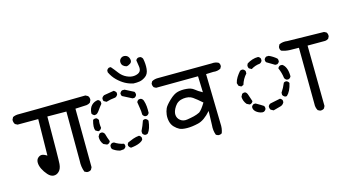

<svg xmlns="http://www.w3.org/2000/svg" viewBox="-79 -1063 2417 1325"><g transform="rotate(-15 1130.0 -400.5)"><path d="M406.2 -50.8 389.6 -58.6Q375 -95.7 377.9 -139.6L377 -491.2L241.2 -492.2Q240.2 -187.5 237.3 -153.8Q234.4 -120.1 217.3 -103Q200.2 -85.9 178.7 -86.9Q157.2 -87.9 137.7 -109.9Q118.2 -131.8 106.4 -156.2Q94.7 -180.7 94.7 -201.7Q94.7 -222.7 107.4 -234.4Q120.1 -246.1 134.3 -246.1Q148.4 -246.1 171.9 -231.4L175.8 -491.2H28.3L11.7 -500Q2 -513.7 2.9 -532.2L11.7 -549.8Q31.2 -559.6 56.6 -558.6Q82 -557.6 532.2 -564.5L548.8 -555.7Q559.6 -543.9 557.6 -525.4L548.8 -507.8Q537.1 -500 523.4 -498L442.4 -494.1L445.3 -75.2L436.5 -58.6Q424.8 -48.8 406.2 -50.8Z M666 -134.8Q636.7 -141.6 613.3 -160.2Q607.4 -170.9 609.4 -183.6Q613.3 -195.3 626 -200.2H638.7Q668 -180.7 703.1 -173.8Q710 -166 708 -152.3Q703.1 -141.6 691.4 -136.7ZM744.1 -134.8Q733.4 -139.6 727.5 -151.4V-164.1L734.4 -174.8Q753.9 -183.6 774.4 -190.9Q794.9 -198.2 817.4 -200.2Q828.1 -195.3 833 -183.6V-170.9Q828.1 -159.2 805.2 -148.9Q782.2 -138.7 744.1 -134.8ZM859.4 -195.3Q847.7 -200.2 842.8 -210.9V-226.6Q859.4 -259.8 871.1 -294.9Q878.9 -301.8 891.6 -299.8Q903.3 -294.9 908.2 -283.2Q902.3 -226.6 880.9 -200.2Q873 -193.4 859.4 -195.3ZM589.8 -198.2 565.4 -209Q544.9 -233.4 546.9 -266.6L556.6 -283.2Q563.5 -290 578.1 -288.1Q589.8 -283.2 594.7 -272.5Q602.5 -243.2 613.3 -216.8Q609.4 -205.1 597.7 -200.2ZM554.7 -302.7 536.1 -313.5Q525.4 -335.9 540 -387.7Q548.8 -394.5 563.5 -393.6Q574.2 -387.7 579.1 -377Q574.2 -351.6 579.1 -321.3Q574.2 -309.6 563.5 -304.7ZM893.6 -319.3Q881.8 -324.2 877 -335.9Q877 -360.4 873 -382.3Q869.1 -404.3 866.2 -426.8Q871.1 -438.5 881.8 -443.4H895.5Q908.2 -438.5 913.1 -424.8Q919.9 -404.3 921.9 -382.3Q923.8 -360.4 922.9 -335.9Q918 -324.2 906.2 -319.3ZM556.6 -417Q544.9 -422.9 540 -433.6Q542 -469.7 560.5 -489.3Q579.1 -508.8 607.4 -511.7Q619.1 -506.8 624 -495.1V-480.5Q606.4 -459 596.2 -443.8Q585.9 -428.7 578.1 -422.9Q569.3 -416 556.6 -417ZM841.8 -460.9 775.4 -495.1Q768.6 -502.9 769.5 -516.6Q775.4 -528.3 786.1 -533.2H803.7L866.2 -501Q873 -490.2 871.1 -477.5Q866.2 -465.8 854.5 -460.9ZM662.1 -484.4 644.5 -494.1Q638.7 -502 640.6 -515.6Q646.5 -528.3 659.2 -533.2L729.5 -544.9Q740.2 -539.1 746.1 -528.3V-515.6Q740.2 -502 727.5 -497.1Q693.4 -494.1 662.1 -484.4ZM875 -558.6Q844.7 -564.5 817.9 -579.1Q791 -593.8 765.1 -618.7Q739.3 -643.6 722.7 -678.7V-691.4Q727.5 -703.1 739.3 -708H752Q771.5 -685.5 791.5 -658.7Q811.5 -631.8 841.3 -618.2Q871.1 -604.5 897.5 -608.4Q923.8 -612.3 934.6 -625.5Q945.3 -638.7 941.4 -663.1Q937.5 -687.5 934.6 -707Q938.5 -717.8 951.2 -722.7H965.8Q978.5 -717.8 983.4 -705.1Q991.2 -667 987.8 -631.8Q984.4 -596.7 962.4 -580.6Q940.4 -564.5 919.4 -561Q898.4 -557.6 875 -558.6ZM858.4 -685.5Q843.8 -689.5 834.5 -698.7Q825.2 -708 824.7 -724.1Q824.2 -740.2 837.9 -751Q851.6 -761.7 870.6 -756.3Q889.6 -751 896 -729Q902.3 -707 886.7 -696.3Q871.1 -685.5 858.4 -685.5Z M1346.7 -62.5 1332 -69.3Q1319.3 -101.6 1323.2 -141.6L1326.2 -241.2Q1278.3 -186.5 1233.4 -175.8Q1188.5 -165 1152.8 -165.5Q1117.2 -166 1099.6 -174.8Q1082 -183.6 1065.4 -200.7Q1048.8 -217.8 1043 -242.2Q1037.1 -266.6 1040 -291Q1043 -315.4 1051.8 -334.5Q1060.5 -353.5 1093.8 -385.3Q1127 -417 1154.8 -423.8Q1182.6 -430.7 1217.3 -427.7Q1252 -424.8 1271 -408.7Q1290 -392.6 1321.3 -376L1317.4 -491.2L1017.6 -489.3L1002.9 -497.1Q994.1 -508.8 995.1 -525.4L1002.9 -540Q1023.4 -551.8 1050.8 -550.8L1431.6 -552.7Q1458 -555.7 1479.5 -543.9Q1489.3 -533.2 1487.3 -516.6L1479.5 -502Q1456.1 -489.3 1426.8 -493.2L1375 -491.2L1382.8 -137.7Q1385.7 -100.6 1374 -69.3Q1363.3 -60.5 1346.7 -62.5ZM1259.8 -247.1Q1278.3 -259.8 1306.6 -306.6Q1271.5 -337.9 1245.6 -356Q1219.7 -374 1179.2 -369.1Q1138.7 -364.3 1117.2 -331.5Q1095.7 -298.8 1097.7 -273.9Q1099.6 -249 1119.6 -233.4Q1139.6 -217.8 1168 -222.2Q1196.3 -226.6 1218.3 -231.9Q1240.2 -237.3 1259.8 -247.1Z M2070.3 -43.9 2054.7 -51.8Q2042 -73.2 2043.9 -100.6L2041 -501Q2009.8 -501 1977.5 -502Q1945.3 -502.9 1917 -513.7Q1907.2 -524.4 1909.2 -542L1917 -558.6Q1943.4 -571.3 1976.6 -566.4L2236.3 -561.5L2252 -553.7Q2261.7 -542 2259.8 -524.4L2252 -508.8Q2241.2 -501 2228.5 -500H2102.5L2107.4 -67.4L2099.6 -51.8Q2087.9 -42 2070.3 -43.9ZM1760.7 -128.9 1742.2 -138.7Q1734.4 -148.4 1735.4 -164.1Q1740.2 -175.8 1752 -180.7Q1788.1 -187.5 1823.2 -195.3Q1835 -190.4 1839.8 -178.7V-166Q1831.1 -148.4 1814.5 -143.6ZM1680.7 -135.7Q1654.3 -140.6 1637.7 -155.8Q1621.1 -170.9 1623 -190.4Q1627.9 -202.1 1639.6 -207H1652.3Q1690.4 -185.5 1704.1 -175.8Q1710.9 -168 1709 -153.3Q1704.1 -141.6 1692.4 -136.7ZM1861.3 -200.2Q1849.6 -206.1 1844.7 -216.8V-232.4Q1864.3 -261.7 1877.9 -294.9Q1885.7 -301.8 1898.4 -299.8Q1910.2 -294.9 1915 -283.2Q1902.3 -225.6 1874 -200.2ZM1611.3 -210.9 1591.8 -220.7Q1571.3 -245.1 1570.3 -276.4L1580.1 -294.9Q1589.8 -301.8 1602.5 -299.8Q1614.3 -294.9 1620.1 -274.9Q1626 -254.9 1635.7 -228.5Q1630.9 -216.8 1619.1 -211.9ZM1904.3 -309.6Q1892.6 -314.5 1887.7 -326.2Q1882.8 -365.2 1867.2 -400.4Q1872.1 -412.1 1883.8 -417H1898.4Q1914.1 -408.2 1923.8 -385.3Q1933.6 -362.3 1933.6 -326.2Q1928.7 -314.5 1917 -309.6ZM1587.9 -345.7 1570.3 -355.5 1563.5 -376Q1568.4 -397.5 1580.1 -416Q1591.8 -434.6 1606.4 -451.2Q1614.3 -458 1627.9 -456.1Q1639.6 -451.2 1644.5 -440.4V-423.8Q1616.2 -392.6 1604.5 -352.5ZM1852.5 -429.7 1796.9 -462.9Q1790 -471.7 1792 -484.4Q1796.9 -496.1 1808.6 -501H1825.2Q1852.5 -489.3 1877.9 -467.8Q1883.8 -460 1882.8 -446.3Q1877.9 -434.6 1866.2 -429.7ZM1688.5 -443.4 1670.9 -453.1Q1664.1 -462.9 1666 -476.6L1671.9 -488.3Q1688.5 -499 1709 -505.9Q1729.5 -512.7 1752 -512.7Q1763.7 -507.8 1768.6 -496.1V-482.4Q1763.7 -469.7 1751 -464.8Q1717.8 -461.9 1688.5 -443.4Z"/></g></svg>

Font: NaikaiFont
Style: Regular
Weight: 400
Version: Version 1.67